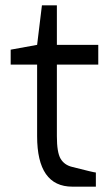

<svg xmlns="http://www.w3.org/2000/svg" viewBox="-20 -700 418 719"><path d="M20 -458V-514L119 -532L137 -680H193V-532H348V-458H193V-190Q193 -129 207 -105.5Q221 -82 250 -75Q332 -54 339 -54V-1H251Q119 -1 119 -190V-458Z"/></svg>

Font: Mina
Style: Regular
Weight: 400
Version: Version 1.000